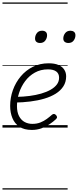

<svg xmlns="http://www.w3.org/2000/svg" viewBox="-20 -1030 629 1550"><path d="M237 19Q175 19 136.5 -7Q98 -33 80 -77Q62 -121 62 -175Q62 -241 84 -302.5Q106 -364 147 -413Q188 -462 245 -490.5Q302 -519 373 -519Q421 -519 452 -505.5Q483 -492 498.5 -468Q514 -444 514 -414Q514 -368 491.5 -333Q469 -298 429.5 -273.5Q390 -249 337.5 -233.5Q285 -218 224 -210.5Q163 -203 99 -202L115 -248Q169 -249 219 -255.5Q269 -262 312.5 -274.5Q356 -287 388.5 -305.5Q421 -324 439 -348Q457 -372 457 -403Q457 -436 434 -453Q411 -470 367 -470Q308 -470 261.5 -444Q215 -418 183 -375Q151 -332 134 -280Q117 -228 117 -174Q117 -124 134 -92Q151 -60 179 -45Q207 -30 241 -30Q278 -30 306.5 -41.5Q335 -53 358 -70Q381 -87 400 -104Q409 -111 416.5 -110Q424 -109 430 -103Q438 -96 440 -87Q442 -78 433 -69Q411 -48 380.5 -27.5Q350 -7 314.5 6Q279 19 237 19ZM303 -683Q285 -683 274 -692Q263 -701 263 -719Q263 -743 277.5 -762.5Q292 -782 320 -782Q338 -782 349 -773Q360 -764 360 -745Q360 -722 345.5 -702.5Q331 -683 303 -683ZM532 -683Q514 -683 502.5 -692Q491 -701 491 -719Q491 -743 506 -762.5Q521 -782 549 -782Q566 -782 577.5 -773Q589 -764 589 -745Q589 -722 574.5 -702.5Q560 -683 532 -683ZM0 490H526V500H0ZM0 -20H526V0H0ZM0 -505H526V-500H0ZM0 -1010H526V-1000H0Z"/></svg>

Font: Playwrite RO Guides
Style: Regular
Weight: 400
Designer: Veronika Burian, José Scaglione
Foundry: TypeTogether
Version: Version 1.003